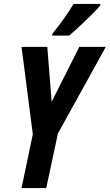

<svg xmlns="http://www.w3.org/2000/svg" viewBox="-20 -951 555 971"><path d="M88.9 0 146 -272 88.9 -713.9H219.2L241.2 -436L380.9 -713.9H515.1L272.9 -275.9L213.9 0ZM243.7 -771 245.6 -781.2Q308.1 -858.4 352.1 -931.2H487.8L486.8 -922.9Q476.1 -909.7 455.1 -888.4Q434.1 -867.2 409.9 -844Q385.7 -820.8 364 -801Q342.3 -781.2 329.6 -771Z"/></svg>

Font: Open Sans Condensed
Style: Bold Italic
Weight: 700
Width: 3
Italic angle: -12°
Designer: Monotype Design Team
Foundry: Monotype Imaging Inc.
Version: Version 3.003; ttfautohint (v1.8.4)